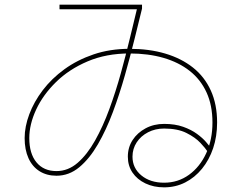

<svg xmlns="http://www.w3.org/2000/svg" viewBox="-20 -772 1040 826"><path d="M686 34Q641 34 605.5 17Q570 0 550 -29.5Q530 -59 530 -98Q530 -138 550.5 -169.5Q571 -201 606.5 -220Q642 -239 686 -239Q733 -239 768 -226.5Q803 -214 827.5 -196Q852 -178 866.5 -161Q881 -144 888 -134L873 -120Q864 -134 842 -157.5Q820 -181 782 -200Q744 -219 686 -219Q648 -219 617 -203Q586 -187 568 -159.5Q550 -132 550 -98Q550 -49 588 -17.5Q626 14 686 14Q746 14 793 -20Q840 -54 867 -112.5Q894 -171 894 -245Q894 -319 868.5 -374.5Q843 -430 796 -467Q749 -504 683.5 -523Q618 -542 537 -542Q437 -542 357 -508Q277 -474 221 -419Q165 -364 135.5 -300.5Q106 -237 106 -178Q106 -111 137 -73.5Q168 -36 223 -36Q273 -36 314 -71.5Q355 -107 389 -167.5Q423 -228 450.5 -303Q478 -378 500 -457.5Q522 -537 539.5 -610.5Q557 -684 571 -741L579 -732H236V-752H591V-735Q577 -678 558.5 -603Q540 -528 517 -447Q494 -366 465.5 -289.5Q437 -213 401 -151Q365 -89 321 -52.5Q277 -16 223 -16Q181 -16 150 -35.5Q119 -55 102.5 -91.5Q86 -128 86 -178Q86 -227 106 -280.5Q126 -334 164 -384Q202 -434 257 -474Q312 -514 382.5 -538Q453 -562 537 -562Q622 -562 691 -541.5Q760 -521 810 -481.5Q860 -442 887 -382.5Q914 -323 914 -245Q914 -185 897 -134.5Q880 -84 849 -46Q818 -8 776.5 13Q735 34 686 34Z"/></svg>

Font: Murecho Thin Thin
Style: Regular
Weight: 250
Version: Version 1.010